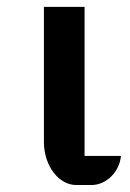

<svg xmlns="http://www.w3.org/2000/svg" viewBox="-20 -531 373 551"><path d="M106 -124C106 -55.7 147.9 0 199.2 0H242.2C285.2 0 322.8 -37.6 327.1 -83.5H222.7V-511.2H106Z"/></svg>

Font: Atomic Age
Style: Regular
Weight: 400
Designer: James Grieshaber
Foundry: James Grieshaber
Version: Version 1.002